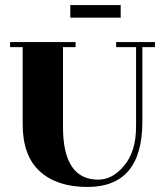

<svg xmlns="http://www.w3.org/2000/svg" viewBox="-20 -727 645 762"><path d="M459 -707V-657H259V-707ZM545 -244Q545 15 327 15Q206 15 138 -47Q70 -109 70 -234V-540H20V-560H280V-540H230V-223Q230 -14 370 -14Q427 -14 473.5 -70.5Q520 -127 520 -224V-540H441V-560H595V-540H545Z"/></svg>

Font: Rozha One
Style: Regular
Weight: 400
Designer: Tim Donaldson, Indian Type Foundry
Foundry: Indian Type Foundry
Version: Version 1.301;PS 1.0;hotconv 1.0.78;makeotf.lib2.5.61930; tt